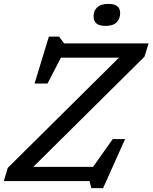

<svg xmlns="http://www.w3.org/2000/svg" viewBox="-36 -930 784 986"><path d="M727 -707 706 -639 135 -73H442L543 -216H606.5L493.5 36H433L424 0H-16.5L4 -68L575 -634H277L208 -501H141.5L215 -742H267.5L293.5 -707ZM505 -797Q444.5 -797 444.5 -846Q444.5 -874.5 463 -892.2Q481.5 -910 521 -910Q581 -910 581 -862.5Q581 -833.5 562.8 -815.2Q544.5 -797 505 -797Z"/></svg>

Font: Newsreader 6pt
Style: Italic
Weight: 400
Italic angle: -17°
Designer: Hugues Gentile
Foundry: Production Type
Version: Version 1.003; ttfautohint (v1.8.3)